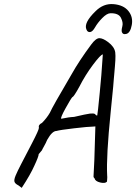

<svg xmlns="http://www.w3.org/2000/svg" viewBox="-20 -863 659 928"><path d="M398 -720Q383 -752 442 -809Q480 -847 528.5 -843Q577 -839 600.5 -810Q624 -781 617 -742.5Q610 -704 590.5 -699Q571 -694 568 -713Q567 -720 571.5 -737Q576 -754 564.5 -777Q553 -800 513 -799Q496 -798 474 -775.5Q452 -753 439.5 -731Q427 -709 415 -708Q403 -707 398 -720ZM448 -305H450Q452 -311 462 -414Q470 -491 477 -600Q467 -600 429.5 -550Q392 -500 363 -443Q336 -394 330 -394Q323 -387 297 -340Q271 -293 276 -289Q313 -297 338 -298Q398 -312 415 -314Q432 -316 439 -312Q444 -305 448 -305ZM515 -322Q493 -106 498 -15Q499 -8 498 3Q497 14 497 15Q488 25 464 19Q440 13 437 -1Q432 -5 432 -9.5Q432 -14 436 -90L441 -252L428 -251Q408 -251 339 -243Q270 -235 253 -230Q232 -230 208 -187Q202 -172 192.5 -155.5Q183 -139 183 -137L167 -118Q167 -107 146 -62Q127 -19 85 45L69 33Q53 25 50 15.5Q47 6 55.5 -14.5Q64 -35 82.5 -70.5Q101 -106 134.5 -170.5Q168 -235 168 -245Q164 -260 183 -269Q206 -292 221 -318Q233 -346 326 -504Q363 -570 421 -648Q444 -679 461 -678.5Q478 -678 502 -660Q533 -637 537 -610Q538 -604 538 -593Q538 -582 537.5 -571Q537 -560 535.5 -543Q534 -526 533 -513.5Q532 -501 530 -480Q528 -459 527 -443Q526 -427 515 -322Z"/></svg>

Font: Caveat
Style: Regular
Weight: 400
Designer: Pablo Impallari
Foundry: Creative Lab NY
Version: Version 1.096; ttfautohint (v1.3)